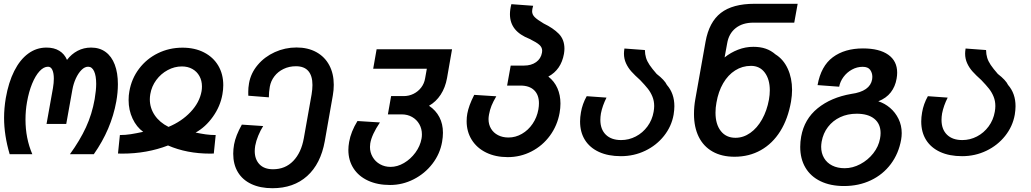

<svg xmlns="http://www.w3.org/2000/svg" viewBox="-20 -810 5440 1013"><path d="M1.5 -188.5Q1.5 -238.5 10.5 -292.5Q25 -375.5 55.2 -435.5Q85.5 -495.5 128.8 -527.2Q172 -559 225 -559Q265.5 -559 293 -542Q320.5 -525 333.5 -494Q357 -525 389.5 -542Q422 -559 460.5 -559Q505.5 -559 537.2 -535.8Q569 -512.5 585.5 -469Q602 -425.5 602 -366Q602 -321.5 593.5 -274.5Q567 -127.5 475 3.5H349Q401.5 -69 433.5 -138.2Q465.5 -207.5 479.5 -287Q487.5 -335 487.5 -367Q487.5 -410 476.5 -434Q465.5 -458 445 -458Q427 -458 410 -441Q393 -424 380.2 -396.2Q367.5 -368.5 362 -337.5L329.5 -156H225.5L259.5 -346Q264 -372.5 264 -395Q264 -424 256.2 -441Q248.5 -458 233.5 -458Q210.5 -458 188.8 -434.5Q167 -411 149.5 -368.5Q132 -326 122.5 -271.5Q114.5 -226.5 114.5 -179.5Q114.5 -80 150.5 3.5H31Q1.5 -96.5 1.5 -188.5Z M735.5 -114.5Q700.5 -139.5 679.5 -184.2Q658.5 -229 658.5 -282Q658.5 -307.5 662.5 -328Q674 -395 713.8 -447.5Q753.5 -500 813.2 -529.2Q873 -558.5 943 -558.5Q1007.5 -558.5 1056.2 -533.5Q1105 -508.5 1131.5 -463.8Q1158 -419 1158 -360.5Q1158 -337.5 1153.5 -312.5Q1142.5 -249 1103.2 -194Q1064 -139 1012 -110.5Q1041.5 -104.5 1066 -101Q1090.5 -97.5 1118 -97.5L1108 0L1088.5 0.5Q965.5 0.5 866.5 -42.5Q755 0.5 625 0.5L602.5 0L612.5 -97.5Q642 -97.5 670.2 -102Q698.5 -106.5 735.5 -114.5ZM770.5 -286Q770.5 -240.5 796.2 -202.2Q822 -164 869 -140.5Q938 -169 985.5 -219.2Q1033 -269.5 1043.5 -329Q1045.5 -340.5 1045.5 -354Q1045.5 -384.5 1032.2 -408.5Q1019 -432.5 995 -446Q971 -459.5 939.5 -459.5Q900.5 -459.5 864.8 -440.2Q829 -421 804.5 -387.8Q780 -354.5 773 -313.5Q770.5 -298.5 770.5 -286Z M1210.5 1Q1210.5 -22.5 1215 -48Q1223.5 -94.5 1256 -152.5L1368.5 -145Q1354 -122 1342.5 -94Q1331 -66 1326.5 -41Q1324 -24.5 1324 -13Q1324 30.5 1349 56.8Q1374 83 1420.5 83Q1485 83 1527.2 39.2Q1569.5 -4.5 1583 -81L1624 -312Q1628.5 -339 1628.5 -361.5Q1628.5 -410 1606.8 -435.2Q1585 -460.5 1541.5 -460.5Q1505.5 -460.5 1476 -446.2Q1446.5 -432 1427.8 -407.5Q1409 -383 1403.5 -352.5Q1398.5 -323.5 1398.5 -296.5L1290 -305Q1290 -307.5 1289.8 -326.2Q1289.5 -345 1294 -371.5Q1303.5 -424.5 1339.8 -467.5Q1376 -510.5 1430 -535Q1484 -559.5 1544.5 -559.5Q1604.5 -559.5 1649 -535Q1693.5 -510.5 1717.2 -466Q1741 -421.5 1741 -362.5Q1741 -334.5 1736 -306.5L1693.5 -65Q1672 54.5 1600.5 118.8Q1529 183 1417.5 183Q1353 183 1306.2 161Q1259.5 139 1235 98.2Q1210.5 57.5 1210.5 1Z M1818 -19Q1818 -38 1822 -61Q1831.5 -115.5 1866 -171.5L1984.5 -164Q1941 -99.5 1933.5 -53.5Q1932 -44 1932 -34.5Q1932 -6 1946 18.2Q1960 42.5 1985 56.5Q2010 70.5 2040.5 70.5Q2076.5 70.5 2111.5 50Q2146.5 29.5 2171.8 -5Q2197 -39.5 2204 -78.5Q2206 -88.5 2206 -101Q2206 -131 2192.2 -155Q2178.5 -179 2154.2 -192.8Q2130 -206.5 2100 -206.5H2026.5L2043.5 -303H2110Q2137.5 -303 2161.8 -315Q2186 -327 2202.2 -348.2Q2218.5 -369.5 2223 -397L2232 -447.5H1949L1967 -550H2365L2338.5 -398Q2329.5 -348 2305 -310.5Q2280.5 -273 2243.5 -252Q2279.5 -228 2298.2 -192Q2317 -156 2317 -109.5Q2317 -87 2312.5 -61.5Q2301.5 2 2261.5 54Q2221.5 106 2162.5 136Q2103.5 166 2038 166Q1971.5 166 1921.8 143Q1872 120 1845 78Q1818 36 1818 -19Z M2442 -170.5Q2442 -191.5 2445.5 -210.5Q2449.5 -232 2458 -255.5Q2466.5 -279 2482 -309.5L2598.5 -302Q2582 -274 2573.2 -252.2Q2564.5 -230.5 2560 -205.5Q2557.5 -191.5 2557.5 -181.5Q2557.5 -153 2570.8 -131Q2584 -109 2607.8 -96.8Q2631.5 -84.5 2663 -84.5Q2700 -84.5 2733.5 -103.8Q2767 -123 2790 -156.8Q2813 -190.5 2820.5 -232.5Q2823.5 -250 2823.5 -265Q2823.5 -309.5 2798.2 -334Q2773 -358.5 2726 -358.5H2655.5L2674.5 -464H2744.5Q2783 -464 2808.5 -482.2Q2834 -500.5 2839.5 -532Q2840.5 -539 2840.5 -542.5Q2840.5 -560 2826.2 -573Q2812 -586 2774.5 -604.5Q2722 -625 2696.2 -657.2Q2670.5 -689.5 2670.5 -735Q2670.5 -759.5 2678 -788L2793 -779.5Q2787.5 -761.5 2787.5 -750.5Q2787.5 -733.5 2800.8 -720Q2814 -706.5 2848.5 -686Q2898.5 -662 2928.2 -631.8Q2958 -601.5 2958 -553Q2958 -542 2955.5 -526Q2940.5 -442 2873 -406Q2905 -381 2921 -344.5Q2937 -308 2937 -263.5Q2937 -240 2932.5 -214.5Q2920.5 -147.5 2881.5 -94.2Q2842.5 -41 2784.2 -11Q2726 19 2659 19Q2594.5 19 2545.2 -5Q2496 -29 2469 -72.2Q2442 -115.5 2442 -170.5Z M3040.5 -169Q3040.5 -191.5 3045 -217Q3052.5 -261.5 3075.5 -302.5L3180 -295Q3158.5 -252.5 3150.5 -211.5Q3147.5 -193.5 3147.5 -177.5Q3147.5 -127.5 3176.5 -99.2Q3205.5 -71 3257 -71Q3298 -71 3334.5 -90Q3371 -109 3396 -143Q3421 -177 3428.5 -220Q3431.5 -236.5 3431.5 -250.5Q3431.5 -277.5 3422.2 -300.2Q3413 -323 3398 -342Q3383 -361 3357.5 -387.5Q3329.5 -412.5 3311.5 -432.5Q3293.5 -452.5 3282.8 -476.2Q3272 -500 3272 -527.5Q3272 -538 3274.5 -554L3382.5 -546Q3383 -523 3388.5 -505Q3394 -487 3407 -467.5Q3420 -448 3444.5 -420Q3487 -387 3498.5 -362Q3538 -317 3538 -249.5Q3538 -230 3534 -205Q3523 -143 3483.2 -93Q3443.5 -43 3384 -14.5Q3324.5 14 3256 14Q3189 14 3140.5 -8.2Q3092 -30.5 3066.2 -71.5Q3040.5 -112.5 3040.5 -169Z M3641.5 -208.5Q3641.5 -248 3648.5 -286.5L3702.5 -590Q3721 -693.5 3783.2 -741.8Q3845.5 -790 3960.5 -790H4188.5L4170.5 -690.5H3955Q3897.5 -690.5 3861.2 -661.5Q3825 -632.5 3816.5 -581L3803 -507Q3834.5 -532.5 3873.8 -547.8Q3913 -563 3954.5 -563Q3991.5 -563 4019.8 -553.2Q4048 -543.5 4071.5 -523Q4113.5 -497 4136.2 -447.5Q4159 -398 4159 -335.5Q4159 -307 4153.5 -274Q4137.5 -183 4096.8 -117.8Q4056 -52.5 3994.2 -17.8Q3932.5 17 3855.5 17Q3788 17 3739.8 -10.2Q3691.5 -37.5 3666.5 -88.2Q3641.5 -139 3641.5 -208.5ZM4037 -284.5Q4041.5 -310 4041.5 -333.5Q4041.5 -391.5 4015 -427Q3988.5 -462.5 3942 -462.5Q3896.5 -462.5 3858.8 -438.5Q3821 -414.5 3795.5 -370.8Q3770 -327 3760 -268.5Q3755 -242 3755 -215.5Q3755 -154.5 3783 -118.8Q3811 -83 3860.5 -83Q3902 -83 3938.5 -108.8Q3975 -134.5 4000.8 -180.5Q4026.5 -226.5 4037 -284.5Z M4202 -35Q4202 -62.5 4207 -89.5Q4223.5 -181.5 4294 -238.8Q4364.5 -296 4471.5 -314.5Q4570.5 -328 4581.5 -391.5Q4582.5 -398.5 4582.5 -404.5Q4582.5 -425.5 4571 -441.5Q4559.5 -457.5 4531.5 -457.5Q4501.5 -457.5 4474.8 -442.8Q4448 -428 4430.2 -403.8Q4412.5 -379.5 4407.5 -352.5L4293.5 -361Q4311.5 -461.5 4374 -508Q4436.5 -554.5 4533 -554.5Q4619.5 -554.5 4666.5 -521.2Q4713.5 -488 4713.5 -426.5Q4713.5 -411.5 4710.5 -395Q4703.5 -353.5 4679.8 -322.8Q4656 -292 4614 -275.5Q4647.5 -265 4675.8 -241Q4704 -217 4720.8 -182.5Q4737.5 -148 4737.5 -107.5Q4737.5 -91 4734.5 -73.5Q4721.5 0 4680 55.5Q4638.5 111 4574.8 141.2Q4511 171.5 4433 171.5Q4361.5 171.5 4309.2 146.2Q4257 121 4229.5 74.5Q4202 28 4202 -35ZM4623 -78.5Q4626 -93.5 4626 -107.5Q4626 -156.5 4593 -183.2Q4560 -210 4500 -210Q4452 -210 4413 -191.8Q4374 -173.5 4348.5 -140.2Q4323 -107 4315 -62.5Q4312.5 -46.5 4312.5 -35.5Q4312.5 -2 4327.8 23.8Q4343 49.5 4371 63.5Q4399 77.5 4436.5 77.5Q4478.5 77.5 4519 56Q4559.5 34.5 4587.5 -1.2Q4615.5 -37 4623 -78.5Z M4840.5 -169Q4840.5 -191.5 4845 -217Q4852.5 -261.5 4875.5 -302.5L4980 -295Q4958.5 -252.5 4950.5 -211.5Q4947.5 -193.5 4947.5 -177.5Q4947.5 -127.5 4976.5 -99.2Q5005.5 -71 5057 -71Q5098 -71 5134.5 -90Q5171 -109 5196 -143Q5221 -177 5228.5 -220Q5231.5 -236.5 5231.5 -250.5Q5231.5 -277.5 5222.2 -300.2Q5213 -323 5198 -342Q5183 -361 5157.5 -387.5Q5129.5 -412.5 5111.5 -432.5Q5093.5 -452.5 5082.8 -476.2Q5072 -500 5072 -527.5Q5072 -538 5074.5 -554L5182.5 -546Q5183 -523 5188.5 -505Q5194 -487 5207 -467.5Q5220 -448 5244.5 -420Q5287 -387 5298.5 -362Q5338 -317 5338 -249.5Q5338 -230 5334 -205Q5323 -143 5283.2 -93Q5243.5 -43 5184 -14.5Q5124.5 14 5056 14Q4989 14 4940.5 -8.2Q4892 -30.5 4866.2 -71.5Q4840.5 -112.5 4840.5 -169Z"/></svg>

Font: JuliaMono SemiBoldItalic
Style: Regular
Weight: 600
Italic angle: -9°
Monospace: yes
Designer: cormullion
Foundry: corm
Version: Version 0.049; ttfautohint (v1.8.4)